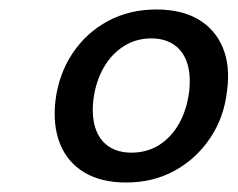

<svg xmlns="http://www.w3.org/2000/svg" viewBox="-20 -732 501 405"><path d="M246 -347Q193 -347 157.5 -368.5Q122 -390 106.5 -429Q91 -468 97 -520Q104 -576 133 -619.5Q162 -663 207.5 -687.5Q253 -712 310 -712Q363 -712 398.5 -691Q434 -670 450 -631.5Q466 -593 459 -541Q453 -485 423.5 -441Q394 -397 348.5 -372Q303 -347 246 -347ZM257 -410Q290 -410 315.5 -426Q341 -442 357.5 -471Q374 -500 379 -539Q383 -575 374.5 -600Q366 -625 346.5 -638Q327 -651 299 -651Q267 -651 241 -634.5Q215 -618 198.5 -589Q182 -560 177 -522Q173 -486 181.5 -461Q190 -436 209.5 -423Q229 -410 257 -410Z"/></svg>

Font: DM Sans 11pt Medium
Style: Italic
Weight: 500
Italic angle: -10°
Version: Version 4.004;gftools[0.9.30]